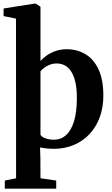

<svg xmlns="http://www.w3.org/2000/svg" viewBox="-22 -840 642 1098"><path d="M5.5 239V192.5L70 179.5L69.5 -733.5L-1.5 -748V-791.5L176 -819.5H182.5L209.5 -801.5V-491.5Q223 -507 244.8 -522.5Q266.5 -538 295.8 -548.2Q325 -558.5 358.5 -558.5Q419 -558.5 466.5 -530.2Q514 -502 541.5 -443.2Q569 -384.5 569 -292.5Q569 -226.5 549 -171Q529 -115.5 491.5 -74.8Q454 -34 401.5 -11.5Q349 11 285.5 11Q263 11 242.5 8.8Q222 6.5 207 3.5L209 67.5L209.5 179.5L299.5 192.5V239ZM286.5 -41Q326 -41 355 -66.5Q384 -92 400.5 -144Q417 -196 417.5 -275Q418 -330.5 409.2 -369Q400.5 -407.5 384.8 -431.5Q369 -455.5 348.2 -466.2Q327.5 -477 303 -477Q281 -477 262.5 -469.8Q244 -462.5 230.5 -452Q217 -441.5 209.5 -432.5V-69.5Q215.5 -57 237.8 -49Q260 -41 286.5 -41Z"/></svg>

Font: Merriweather 48pt
Style: Bold
Weight: 700
Version: Version 2.100